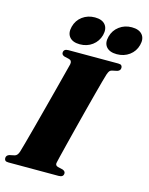

<svg xmlns="http://www.w3.org/2000/svg" viewBox="-138 -1001 841 1084"><g transform="rotate(15 283.0 -459.0)"><path d="M283 -71Q278 -52.5 296.5 -47.5L324.5 -41Q341 -35 341 -22.5Q341 0 312.5 0H19.5Q5.5 0 0.5 -5.2Q-4.5 -10.5 -4.5 -19Q-4.5 -35.5 13.5 -41.5L44 -48Q60 -52.5 67.5 -77Q71.5 -90 83 -131.8Q94.5 -173.5 110 -231.8Q125.5 -290 142.2 -353.8Q159 -417.5 174 -475.2Q189 -533 199.5 -573.8Q210 -614.5 213 -626Q217 -648 198 -653L170 -659.5Q154.5 -665 154.5 -677.5Q154.5 -700 183 -700H473.5Q488 -700 492.8 -694.5Q497.5 -689 497.5 -681Q497.5 -664.5 479.5 -658.5L449 -652Q440 -649.5 435.5 -643.8Q431 -638 425.5 -622.5Q422 -612.5 413 -579.2Q404 -546 391.2 -498Q378.5 -450 364.2 -394.8Q350 -339.5 336 -284.8Q322 -230 310.5 -183.8Q299 -137.5 291.5 -107.2Q284 -77 283 -71ZM235.5 -748.5Q194 -748.5 175 -771.2Q156 -794 166 -832.5Q176 -871.5 207.2 -894.5Q238.5 -917.5 280 -917.5Q322 -917.5 340.8 -894.5Q359.5 -871.5 349.5 -832.5Q339 -794.5 308.2 -771.5Q277.5 -748.5 235.5 -748.5ZM451.5 -748.5Q409.5 -748.5 390.2 -771.2Q371 -794 381.5 -832.5Q391.5 -871 422.8 -894.2Q454 -917.5 495.5 -917.5Q538 -917.5 557.2 -894.5Q576.5 -871.5 566 -832.5Q556 -794.5 524.8 -771.5Q493.5 -748.5 451.5 -748.5Z"/></g></svg>

Font: Fraunces 72pt S000 Black
Style: Italic
Weight: 900
Italic angle: -16°
Version: Version 1.000; ttfautohint (v1.8.3)